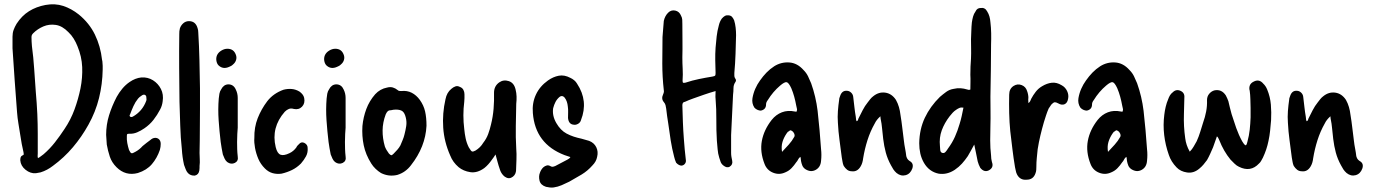

<svg xmlns="http://www.w3.org/2000/svg" viewBox="-20 -804 6374 890"><path d="M456 -482Q455 -414 439 -349.5Q423 -285 390 -226Q359 -170 318 -121.5Q277 -73 225 -35Q212 -25 198 -17.5Q184 -10 168 -5Q163 -4 157 -3Q151 -2 146 -1Q121 1 98.5 -17Q76 -35 74 -61Q74 -68 75.5 -74Q77 -80 83 -83Q90 -85 90 -89.5Q90 -94 89 -98Q80 -136 74 -178Q70 -204 65.5 -230.5Q61 -257 59 -284Q53 -358 48 -432Q43 -506 38 -580V-634Q38 -651 43 -665Q48 -679 57 -694Q81 -731 114.5 -752Q148 -773 191 -781Q235 -789 273 -776.5Q311 -764 345 -737Q394 -697 420 -643.5Q446 -590 453 -527Q455 -520 455 -513.5Q455 -507 456 -499ZM156 -71Q164 -75 170 -80Q176 -85 182 -89Q211 -114 234.5 -144Q258 -174 279 -206Q308 -249 325.5 -297Q343 -345 353 -394Q363 -444 361 -493Q359 -542 339 -590Q332 -608 321.5 -625Q311 -642 297 -655Q269 -684 238.5 -688.5Q208 -693 181 -681.5Q154 -670 134 -650Q130 -646 128 -642Q126 -638 126 -632Q126 -622 126.5 -611.5Q127 -601 128 -590Q135 -538 138.5 -484Q142 -430 146 -377Q148 -352 150 -326.5Q152 -301 153 -275Q155 -229 155 -184Q155 -139 155 -92Q155 -88 154.5 -82.5Q154 -77 156 -71Z M472 -179Q472 -226 485.5 -269.5Q499 -313 521 -355Q532 -375 547 -393Q562 -411 581 -424Q607 -442 635 -445Q665 -447 689 -432Q713 -417 726 -391.5Q739 -366 734 -334Q733 -325 730 -315Q727 -305 722 -296Q709 -271 691.5 -248.5Q674 -226 649 -209Q633 -198 615.5 -190.5Q598 -183 578 -184Q571 -184 569.5 -182Q568 -180 568 -173Q567 -157 570 -141Q573 -125 578 -109Q584 -96 589 -94Q594 -92 607 -100Q626 -110 641 -127Q650 -135 659 -141.5Q668 -148 677 -155Q681 -159 689 -163Q704 -168 714.5 -160.5Q725 -153 725 -137Q725 -130 724 -123Q723 -116 721 -109Q708 -71 684 -43Q660 -15 619 -2Q562 13 520 -29Q498 -51 489 -78Q480 -105 475 -134Q474 -145 473.5 -156.5Q473 -168 472 -179ZM659 -344Q659 -351 658 -356.5Q657 -362 652 -364Q645 -368 634 -359Q630 -357 627 -354Q624 -351 620 -347Q607 -331 598.5 -312Q590 -293 583 -274Q578 -267 584 -263Q586 -261 589.5 -261.5Q593 -262 595 -263Q640 -288 658 -337Q659 -339 659 -341.5Q659 -344 659 -344Z M905 -95Q905 -81 906 -66Q907 -51 905 -35Q905 -31 905 -25.5Q905 -20 904 -14Q901 6 883 10Q863 11 851 -2Q844 -10 840.5 -20Q837 -30 833 -40Q829 -58 826.5 -76Q824 -94 823 -112Q817 -167 815.5 -222Q814 -277 812 -332Q811 -411 810.5 -489Q810 -567 811 -646Q811 -653 811.5 -659.5Q812 -666 814 -673Q819 -687 830 -696.5Q841 -706 856 -706Q887 -706 896 -673Q899 -664 899 -655Q903 -590 904.5 -525Q906 -460 907 -395Q907 -388 907 -362Q907 -336 907 -300.5Q907 -265 906.5 -226Q906 -187 906 -152.5Q906 -118 905 -95Z M1042 -494Q1013 -481 992 -502Q985 -510 983 -523Q981 -536 986 -548Q992 -561 1006 -569.5Q1020 -578 1034 -578Q1063 -578 1073 -551Q1078 -539 1074.5 -526.5Q1071 -514 1060 -505Q1056 -501 1051.5 -498.5Q1047 -496 1042 -494ZM1082 -79Q1086 -58 1069 -49Q1051 -40 1033 -53Q1025 -60 1021 -69Q1017 -78 1013 -88Q1010 -102 1007.5 -117Q1005 -132 1003 -146Q997 -196 993.5 -246.5Q990 -297 994 -347Q995 -358 997 -369.5Q999 -381 1006 -391Q1011 -401 1019.5 -407Q1028 -413 1040 -413Q1063 -412 1073 -389Q1082 -371 1082 -350V-212Q1081 -200 1080 -183Q1079 -166 1079 -146Q1079 -130 1079.5 -113Q1080 -96 1082 -79Z M1159 -164Q1158 -214 1174.5 -256Q1191 -298 1219 -335Q1247 -371 1294 -388Q1313 -393 1332 -391.5Q1351 -390 1369 -379Q1377 -373 1382.5 -366Q1388 -359 1390 -350Q1395 -325 1380 -309.5Q1365 -294 1342 -299Q1329 -303 1319 -299Q1309 -295 1300 -286Q1236 -213 1258 -122Q1265 -93 1280 -87Q1295 -81 1322 -94Q1341 -103 1354 -121Q1356 -126 1359 -129Q1362 -132 1366 -136Q1376 -148 1390 -142Q1406 -134 1406 -119Q1408 -97 1398.5 -79.5Q1389 -62 1375 -46Q1356 -27 1333.5 -16Q1311 -5 1285 1Q1263 4 1243.5 -1.5Q1224 -7 1208 -23Q1188 -43 1177.5 -67.5Q1167 -92 1162 -119Q1160 -130 1159 -142Q1158 -154 1159 -164Z M1542 -494Q1513 -481 1492 -502Q1485 -510 1483 -523Q1481 -536 1486 -548Q1492 -561 1506 -569.5Q1520 -578 1534 -578Q1563 -578 1573 -551Q1578 -539 1574.5 -526.5Q1571 -514 1560 -505Q1556 -501 1551.5 -498.5Q1547 -496 1542 -494ZM1582 -79Q1586 -58 1569 -49Q1551 -40 1533 -53Q1525 -60 1521 -69Q1517 -78 1513 -88Q1510 -102 1507.5 -117Q1505 -132 1503 -146Q1497 -196 1493.5 -246.5Q1490 -297 1494 -347Q1495 -358 1497 -369.5Q1499 -381 1506 -391Q1511 -401 1519.5 -407Q1528 -413 1540 -413Q1563 -412 1573 -389Q1582 -371 1582 -350V-212Q1581 -200 1580 -183Q1579 -166 1579 -146Q1579 -130 1579.5 -113Q1580 -96 1582 -79Z M1957 -221Q1952 -123 1885 -38Q1873 -22 1857 -10.5Q1841 1 1821 7Q1782 16 1746 -2Q1733 -10 1721 -21.5Q1709 -33 1701 -46Q1675 -87 1666 -130.5Q1657 -174 1660 -220Q1664 -261 1678 -298.5Q1692 -336 1719 -367Q1742 -392 1774 -398Q1789 -402 1801 -398.5Q1813 -395 1824 -386Q1827 -383 1831 -382.5Q1835 -382 1840 -382Q1867 -385 1888.5 -374Q1910 -363 1926 -341Q1944 -316 1950.5 -287.5Q1957 -259 1957 -221ZM1815 -296Q1804 -296 1792 -293Q1782 -293 1777 -288Q1772 -283 1768 -274Q1754 -237 1753.5 -200Q1753 -163 1764 -125Q1770 -109 1783 -92Q1790 -85 1793.5 -84.5Q1797 -84 1804 -91Q1813 -100 1821.5 -109.5Q1830 -119 1836 -130Q1841 -142 1846.5 -155Q1852 -168 1855 -181Q1860 -200 1863 -219.5Q1866 -239 1861 -259Q1856 -280 1846 -288Q1836 -296 1815 -296Z M2277 -88Q2273 -81 2268.5 -75Q2264 -69 2259 -62Q2252 -52 2243.5 -42.5Q2235 -33 2225 -25Q2192 -1 2160 -6Q2128 -11 2106 -29Q2079 -52 2067 -83Q2039 -146 2034.5 -212Q2030 -278 2045 -344Q2051 -375 2072 -392Q2081 -400 2091 -403.5Q2101 -407 2112 -401Q2123 -397 2128 -387.5Q2133 -378 2133 -367Q2133 -358 2133 -349Q2133 -340 2132 -332Q2128 -301 2128 -269.5Q2128 -238 2132 -206Q2134 -184 2138.5 -162.5Q2143 -141 2153 -121Q2155 -117 2157 -115Q2163 -104 2168 -102Q2173 -100 2184 -106Q2207 -120 2220 -142Q2235 -161 2243 -183Q2251 -205 2256 -227Q2265 -263 2268 -300Q2271 -337 2270 -374Q2270 -405 2294 -422Q2314 -436 2338.5 -428Q2363 -420 2370 -389Q2374 -373 2374.5 -356.5Q2375 -340 2373 -323Q2372 -271 2371 -219.5Q2370 -168 2373 -116Q2375 -91 2374 -64Q2373 -37 2372 -11Q2369 11 2349 20Q2339 24 2329 20Q2319 16 2312 8Q2306 1 2302.5 -5.5Q2299 -12 2297 -19Q2291 -36 2286.5 -53Q2282 -70 2277 -88Z M2624 -76Q2617 -78 2610.5 -80.5Q2604 -83 2597 -85Q2461 -137 2450 -280Q2446 -326 2464 -365Q2482 -404 2520 -431Q2544 -448 2570 -453Q2596 -458 2624 -443Q2633 -439 2641.5 -432Q2650 -425 2655 -416Q2708 -336 2673 -247Q2670 -236 2659.5 -230Q2649 -224 2639 -226Q2616 -228 2613 -257Q2613 -271 2613.5 -284.5Q2614 -298 2612 -311Q2611 -322 2607.5 -332.5Q2604 -343 2597 -352Q2586 -364 2574 -355Q2562 -345 2555 -331.5Q2548 -318 2544 -302Q2539 -268 2558.5 -234Q2578 -200 2606 -185Q2623 -176 2640 -170.5Q2657 -165 2676 -161Q2685 -159 2693.5 -156Q2702 -153 2711 -151Q2734 -142 2744 -121.5Q2754 -101 2748 -77Q2744 -55 2726 -37Q2704 -12 2676 5Q2648 22 2619 38Q2601 47 2583.5 54.5Q2566 62 2546 65Q2537 66 2528.5 65Q2520 64 2511 62Q2486 54 2481 33.5Q2476 13 2483 -4Q2488 -18 2498 -28Q2506 -35 2514.5 -37Q2523 -39 2531 -34Q2538 -30 2543 -31Q2548 -32 2553 -34Q2567 -42 2581.5 -49Q2596 -56 2610 -64Q2614 -66 2618 -69Q2622 -72 2624 -76Z M3297 -382Q3269 -374 3243 -365Q3217 -356 3192 -347Q3183 -344 3173.5 -340Q3164 -336 3155 -332Q3143 -331 3143 -316Q3144 -276 3145.5 -237.5Q3147 -199 3150 -160Q3152 -135 3154 -111Q3156 -87 3159 -64Q3161 -54 3156 -46.5Q3151 -39 3143 -37Q3136 -35 3128 -39Q3120 -43 3114 -50Q3108 -64 3105 -77Q3095 -115 3089 -153Q3083 -191 3078 -229Q3075 -247 3072.5 -265Q3070 -283 3068 -301Q3067 -309 3065 -316.5Q3063 -324 3057 -331Q3044 -346 3054 -367Q3059 -378 3057 -386Q3050 -448 3050 -509.5Q3050 -571 3051 -632Q3053 -652 3054 -670Q3055 -688 3057 -707Q3062 -730 3077 -745Q3091 -759 3110 -755Q3129 -751 3137 -731Q3142 -722 3142.5 -712.5Q3143 -703 3143 -692Q3143 -654 3143.5 -615Q3144 -576 3143 -538Q3143 -511 3144.5 -484.5Q3146 -458 3144 -431Q3144 -422 3146.5 -420.5Q3149 -419 3158 -421Q3188 -431 3219.5 -437.5Q3251 -444 3282 -449Q3293 -451 3295 -453.5Q3297 -456 3297 -466Q3296 -495 3295.5 -524.5Q3295 -554 3297 -583Q3299 -609 3302 -635Q3305 -661 3312 -686Q3316 -704 3326 -718Q3333 -726 3340 -730Q3347 -734 3357 -733Q3368 -732 3373.5 -725.5Q3379 -719 3383 -710Q3388 -694 3390 -676Q3392 -658 3392 -641Q3391 -598 3389.5 -554Q3388 -510 3384 -466Q3384 -460 3384 -453.5Q3384 -447 3387 -442Q3395 -432 3389 -424Q3380 -411 3380 -395.5Q3380 -380 3378 -365Q3376 -319 3373.5 -272Q3371 -225 3369 -178V-95Q3369 -86 3370.5 -77Q3372 -68 3374 -59Q3378 -41 3362 -31Q3349 -24 3333 -37Q3324 -44 3320.5 -53.5Q3317 -63 3314 -73Q3308 -92 3306.5 -112Q3305 -132 3303 -152Q3300 -201 3300.5 -249Q3301 -297 3297 -346Q3296 -354 3296.5 -363Q3297 -372 3297 -382Z M3690 -77Q3683 -72 3679.5 -64.5Q3676 -57 3671 -52Q3661 -37 3649 -24.5Q3637 -12 3620 -5Q3592 8 3563.5 -3.5Q3535 -15 3524 -44Q3502 -100 3511.5 -151Q3521 -202 3557 -248Q3577 -273 3604.5 -283.5Q3632 -294 3665 -287Q3667 -287 3668.5 -286.5Q3670 -286 3672 -286Q3676 -294 3674 -300.5Q3672 -307 3671 -314Q3667 -336 3661.5 -356Q3656 -376 3648 -395Q3636 -421 3626.5 -423Q3617 -425 3596 -407Q3563 -379 3539 -340Q3531 -330 3531 -320Q3531 -298 3510 -292Q3503 -290 3493 -294Q3483 -298 3477 -305Q3464 -325 3468 -349Q3472 -372 3481 -392.5Q3490 -413 3503 -431Q3517 -451 3533 -467.5Q3549 -484 3569 -497Q3601 -517 3638.5 -514.5Q3676 -512 3705 -479Q3718 -466 3725.5 -450.5Q3733 -435 3740 -418Q3751 -387 3758.5 -355Q3766 -323 3770 -290Q3775 -245 3779 -201Q3783 -157 3786 -112Q3789 -86 3786 -59Q3784 -29 3761 -16.5Q3738 -4 3713 -20Q3703 -27 3699 -37Q3695 -47 3693 -58Q3692 -63 3692 -67.5Q3692 -72 3690 -77ZM3605 -100Q3621 -117 3636 -133.5Q3651 -150 3662 -170Q3665 -176 3661.5 -184.5Q3658 -193 3651 -197Q3644 -202 3640.5 -198.5Q3637 -195 3632 -193Q3631 -191 3629 -189Q3627 -187 3626 -185Q3613 -166 3607 -145.5Q3601 -125 3605 -100Z M4061 -265Q4043 -249 4035 -232Q4014 -195 4001 -154Q3988 -113 3981 -70Q3980 -60 3977 -50Q3974 -40 3969 -32Q3954 -7 3929 -10Q3916 -10 3907 -17Q3898 -24 3891 -35Q3887 -44 3885.5 -54Q3884 -64 3882 -74Q3877 -114 3871.5 -154.5Q3866 -195 3864 -235Q3862 -262 3864 -289Q3866 -316 3870 -343Q3870 -348 3872 -352.5Q3874 -357 3875 -361Q3884 -386 3908 -383Q3918 -382 3926 -374Q3934 -366 3935 -355Q3938 -331 3940.5 -308Q3943 -285 3947 -262Q3948 -258 3948 -252.5Q3948 -247 3951 -242Q3956 -244 3957 -247.5Q3958 -251 3959 -254Q3969 -274 3979 -293.5Q3989 -313 4002 -329Q4008 -337 4014 -344.5Q4020 -352 4028 -358Q4054 -379 4084 -374.5Q4114 -370 4133 -341Q4142 -325 4147 -307.5Q4152 -290 4154 -272Q4159 -242 4162.5 -211.5Q4166 -181 4170 -151Q4172 -133 4175.5 -115.5Q4179 -98 4181 -80Q4183 -73 4186 -68Q4189 -63 4196 -58Q4217 -47 4209 -23Q4200 2 4178 8Q4156 14 4136 -2Q4127 -10 4121 -19Q4115 -28 4110 -38Q4094 -67 4086 -97Q4078 -127 4074 -160Q4071 -183 4069 -207Q4067 -231 4062 -254Q4062 -256 4061.5 -258.5Q4061 -261 4061 -265Z M4496 -134Q4487 -118 4480.5 -105.5Q4474 -93 4466 -80Q4453 -61 4439 -45.5Q4425 -30 4406 -17Q4370 7 4331 1Q4287 -8 4263 -49Q4251 -70 4246 -92.5Q4241 -115 4241 -140Q4242 -205 4267 -258Q4292 -311 4337 -355Q4351 -367 4366 -378Q4381 -389 4400 -392Q4417 -396 4432.5 -395Q4448 -394 4464 -389Q4466 -388 4470 -387.5Q4474 -387 4478 -389Q4478 -405 4478.5 -422.5Q4479 -440 4478 -457Q4478 -496 4481 -533Q4482 -556 4481.5 -578Q4481 -600 4481 -622Q4482 -641 4482.5 -661Q4483 -681 4485 -700Q4487 -714 4490.5 -727Q4494 -740 4502 -751Q4509 -767 4526 -767Q4546 -770 4556 -751Q4563 -740 4566.5 -727.5Q4570 -715 4571 -701Q4574 -676 4574.5 -650Q4575 -624 4574 -598Q4574 -538 4573 -477.5Q4572 -417 4571 -356Q4571 -322 4571.5 -288.5Q4572 -255 4571 -221Q4570 -187 4570 -152.5Q4570 -118 4574 -83Q4574 -68 4578 -53Q4588 -27 4563 -14Q4542 -4 4524 -26Q4520 -33 4517 -41Q4514 -49 4512 -56Q4508 -74 4504.5 -93.5Q4501 -113 4496 -134ZM4446 -305Q4435 -307 4427 -303.5Q4419 -300 4412 -295Q4403 -289 4396 -281.5Q4389 -274 4382 -265Q4358 -234 4345.5 -200Q4333 -166 4337 -127Q4337 -118 4338.5 -107.5Q4340 -97 4349 -95Q4357 -93 4363.5 -100.5Q4370 -108 4374 -115Q4394 -142 4406.5 -170Q4419 -198 4428 -229Q4434 -248 4438 -266.5Q4442 -285 4446 -305Z M4747 -326Q4754 -331 4756 -336.5Q4758 -342 4760 -346Q4769 -363 4781 -378.5Q4793 -394 4810 -404Q4833 -418 4855.5 -420.5Q4878 -423 4901 -409Q4918 -400 4926.5 -382Q4935 -364 4931 -346Q4928 -327 4915 -321Q4902 -315 4885 -325Q4876 -330 4870 -330Q4864 -330 4856 -322Q4852 -318 4848.5 -312Q4845 -306 4841 -301Q4834 -285 4829 -269.5Q4824 -254 4819 -238Q4810 -207 4802.5 -175.5Q4795 -144 4790 -112Q4788 -92 4786 -72Q4784 -52 4784 -32Q4784 -25 4783.5 -17Q4783 -9 4780 -1Q4770 29 4739 29Q4708 32 4694 4Q4690 -4 4688.5 -13Q4687 -22 4685 -29Q4678 -71 4673 -112.5Q4668 -154 4663 -196Q4659 -237 4658 -279.5Q4657 -322 4658 -365Q4658 -393 4679 -406Q4697 -417 4716 -409.5Q4735 -402 4741 -382Q4747 -366 4747 -350Q4746 -345 4746.5 -339Q4747 -333 4747 -326Z M5201 -77Q5194 -72 5190.5 -64.5Q5187 -57 5182 -52Q5172 -37 5160 -24.5Q5148 -12 5131 -5Q5103 8 5074.5 -3.5Q5046 -15 5035 -44Q5013 -100 5022.5 -151Q5032 -202 5068 -248Q5088 -273 5115.5 -283.5Q5143 -294 5176 -287Q5178 -287 5179.5 -286.5Q5181 -286 5183 -286Q5187 -294 5185 -300.5Q5183 -307 5182 -314Q5178 -336 5172.5 -356Q5167 -376 5159 -395Q5147 -421 5137.5 -423Q5128 -425 5107 -407Q5074 -379 5050 -340Q5042 -330 5042 -320Q5042 -298 5021 -292Q5014 -290 5004 -294Q4994 -298 4988 -305Q4975 -325 4979 -349Q4983 -372 4992 -392.5Q5001 -413 5014 -431Q5028 -451 5044 -467.5Q5060 -484 5080 -497Q5112 -517 5149.5 -514.5Q5187 -512 5216 -479Q5229 -466 5236.5 -450.5Q5244 -435 5251 -418Q5262 -387 5269.5 -355Q5277 -323 5281 -290Q5286 -245 5290 -201Q5294 -157 5297 -112Q5300 -86 5297 -59Q5295 -29 5272 -16.5Q5249 -4 5224 -20Q5214 -27 5210 -37Q5206 -47 5204 -58Q5203 -63 5203 -67.5Q5203 -72 5201 -77ZM5116 -100Q5132 -117 5147 -133.5Q5162 -150 5173 -170Q5176 -176 5172.5 -184.5Q5169 -193 5162 -197Q5155 -202 5151.5 -198.5Q5148 -195 5143 -193Q5142 -191 5140 -189Q5138 -187 5137 -185Q5124 -166 5118 -145.5Q5112 -125 5116 -100Z M5495 -101Q5506 -112 5513 -124.5Q5520 -137 5527 -149Q5537 -171 5543.5 -192.5Q5550 -214 5557 -236Q5566 -261 5571 -287Q5576 -313 5575 -340Q5575 -357 5585 -369Q5595 -381 5609 -385Q5642 -392 5662 -362Q5669 -349 5674 -335Q5677 -321 5681 -305.5Q5685 -290 5689 -275Q5699 -243 5710.5 -210.5Q5722 -178 5738 -149Q5742 -144 5745 -138.5Q5748 -133 5755 -130Q5760 -135 5762 -146Q5770 -175 5773 -203Q5776 -231 5777 -260Q5777 -282 5777 -303Q5777 -324 5776 -344Q5776 -355 5775 -364Q5774 -373 5773 -383Q5769 -396 5773.5 -408Q5778 -420 5794 -427Q5818 -438 5836 -416Q5847 -406 5854 -389Q5868 -355 5871 -319Q5874 -283 5872 -247Q5870 -222 5867.5 -198Q5865 -174 5860 -151Q5856 -131 5849.5 -111.5Q5843 -92 5834 -73Q5830 -66 5826 -58.5Q5822 -51 5816 -46Q5777 -4 5723 -31Q5712 -36 5702.5 -45.5Q5693 -55 5684 -64Q5652 -103 5632 -154Q5630 -157 5628 -162.5Q5626 -168 5621 -172Q5612 -145 5603 -121Q5596 -105 5589.5 -90.5Q5583 -76 5575 -62Q5567 -51 5558.5 -41Q5550 -31 5539 -22Q5513 0 5482.5 -4.5Q5452 -9 5434 -28Q5408 -55 5398 -86Q5382 -131 5376.5 -178Q5371 -225 5377 -272Q5379 -290 5383.5 -309Q5388 -328 5395 -344Q5398 -353 5403 -361.5Q5408 -370 5416 -376Q5432 -392 5452 -383Q5472 -374 5470 -352Q5470 -333 5469 -314Q5468 -295 5468 -275Q5467 -247 5468.5 -219Q5470 -191 5474 -163Q5476 -147 5481 -132Q5486 -117 5495 -101Z M6147 -265Q6129 -249 6121 -232Q6100 -195 6087 -154Q6074 -113 6067 -70Q6066 -60 6063 -50Q6060 -40 6055 -32Q6040 -7 6015 -10Q6002 -10 5993 -17Q5984 -24 5977 -35Q5973 -44 5971.5 -54Q5970 -64 5968 -74Q5963 -114 5957.5 -154.5Q5952 -195 5950 -235Q5948 -262 5950 -289Q5952 -316 5956 -343Q5956 -348 5958 -352.5Q5960 -357 5961 -361Q5970 -386 5994 -383Q6004 -382 6012 -374Q6020 -366 6021 -355Q6024 -331 6026.5 -308Q6029 -285 6033 -262Q6034 -258 6034 -252.5Q6034 -247 6037 -242Q6042 -244 6043 -247.5Q6044 -251 6045 -254Q6055 -274 6065 -293.5Q6075 -313 6088 -329Q6094 -337 6100 -344.5Q6106 -352 6114 -358Q6140 -379 6170 -374.5Q6200 -370 6219 -341Q6228 -325 6233 -307.5Q6238 -290 6240 -272Q6245 -242 6248.5 -211.5Q6252 -181 6256 -151Q6258 -133 6261.5 -115.5Q6265 -98 6267 -80Q6269 -73 6272 -68Q6275 -63 6282 -58Q6303 -47 6295 -23Q6286 2 6264 8Q6242 14 6222 -2Q6213 -10 6207 -19Q6201 -28 6196 -38Q6180 -67 6172 -97Q6164 -127 6160 -160Q6157 -183 6155 -207Q6153 -231 6148 -254Q6148 -256 6147.5 -258.5Q6147 -261 6147 -265Z"/></svg>

Font: Delicious Handrawn
Style: Regular
Weight: 400
Designer: Agung Rohmat
Foundry: Agung Rohmat
Version: Version 1.002; ttfautohint (v1.8.4.7-5d5b);gftools[0.9.27]